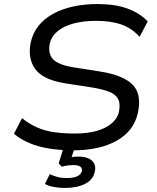

<svg xmlns="http://www.w3.org/2000/svg" viewBox="-20 -734 775 949"><path d="M341 9Q278 9 222 0Q166 -9 122.5 -28Q79 -47 49 -73L89 -150Q123 -122 162.5 -104.5Q202 -87 249 -80.5Q296 -74 350 -74Q414 -74 460 -87.5Q506 -101 533.5 -125.5Q561 -150 568 -181Q576 -223 563 -246Q550 -269 518.5 -281Q487 -293 439 -301L303 -322Q191 -340 153.5 -393.5Q116 -447 132 -524Q142 -571 170.5 -606.5Q199 -642 243 -666Q287 -690 342.5 -702Q398 -714 462 -714Q549 -714 610.5 -691.5Q672 -669 710 -628L670 -552Q630 -596 578.5 -613.5Q527 -631 453 -631Q393 -631 344 -618Q295 -605 264.5 -579.5Q234 -554 226 -518Q216 -469 242.5 -441Q269 -413 345 -401L478 -380Q589 -362 635 -316Q681 -270 662 -178Q652 -132 626 -97.5Q600 -63 557.5 -39Q515 -15 461 -3Q407 9 341 9ZM300 195Q273 195 245.5 190Q218 185 202 175L226 127Q246 136 264.5 141Q283 146 310 146Q343 146 361.5 137.5Q380 129 385 111Q387 96 376 89Q365 82 343 82Q331 82 316.5 83.5Q302 85 286 90L270 74L299 -20H354L329 58L306 48Q322 44 338 42Q354 40 368 40Q395 40 415 48Q435 56 444.5 72.5Q454 89 449 113Q441 154 401 174.5Q361 195 300 195Z"/></svg>

Font: Nunito Sans 7pt SemiExpanded
Style: Italic
Weight: 400
Width: 6
Italic angle: -9°
Designer: Vernon Adams
Foundry: Vernon Adams
Version: Version 3.101;gftools[0.9.27]